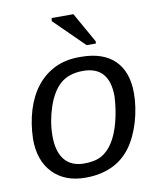

<svg xmlns="http://www.w3.org/2000/svg" viewBox="-84 -802 723 878"><g transform="rotate(-10 278.0 -363.0)"><path d="M527 -333Q527 -301 522 -267.5Q517 -234 507.5 -201.5Q498 -169 484 -139Q470 -109 452 -85Q416 -37 363 -13.5Q310 10 243 10Q147 10 91.5 -47.5Q36 -105 36 -205Q38 -278 57 -339.5Q76 -401 110.5 -445Q145 -489 194.5 -513.5Q244 -538 309 -538H316Q419 -538 473 -485Q527 -432 527 -333ZM437 -333Q437 -473 315 -473Q250 -473 210 -439Q171 -405 148 -336Q126 -270 126 -203Q126 -131 157 -93Q188 -55 248 -55Q298 -55 328.5 -72Q359 -89 382 -125Q405 -161 419.5 -216.5Q434 -272 437 -333ZM352 -586 214 -722 216 -736H317L396 -596L395 -586Z"/></g></svg>

Font: Libra Sans Modern
Style: Italic
Weight: 400
Italic angle: -12°
Foundry: Stefan Peev, Context Ltd
Version: Version 1.000